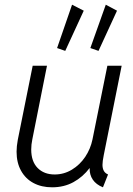

<svg xmlns="http://www.w3.org/2000/svg" viewBox="-20 -798 573 826"><path d="M51.3 -145.5Q51.3 -168.5 56.6 -196.8L120.6 -515.1H182.1L119.1 -198.7Q114.3 -175.8 114.3 -154.8Q114.3 -103.5 141.8 -75.4Q169.4 -47.4 215.3 -47.4Q254.9 -47.4 289.3 -68.1Q323.7 -88.9 346.7 -123.3Q369.6 -157.7 377.9 -198.2L441.9 -515.1H503.4L426.3 -130.4Q420.9 -103.5 420.9 -88.9Q420.9 -74.2 426.3 -63.7Q431.6 -53.2 444.8 -47.4L422.9 7.8Q393.6 -3.9 379.2 -25.1Q364.7 -46.4 365.7 -75.2Q336.4 -36.6 295.9 -14.4Q255.4 7.8 204.1 7.8Q158.7 7.8 124.3 -10.5Q89.8 -28.8 70.6 -63.5Q51.3 -98.1 51.3 -145.5ZM368.7 -591.3 435.1 -777.8 483.4 -752 403.8 -579.1ZM225.6 -591.3 290 -777.8 340.3 -752 260.7 -579.1Z"/></svg>

Font: Reddit Sans Vanilla Light
Style: Italic
Weight: 300
Italic angle: -11.25°
Designer: Stephen Hutchings
Version: Version 1.013